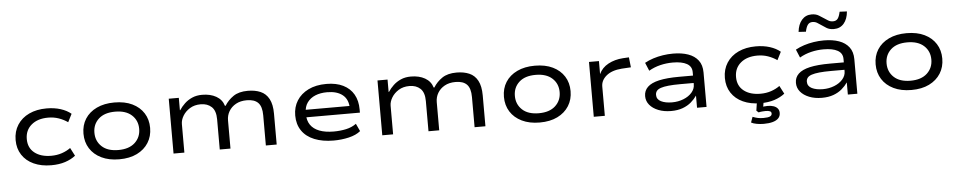

<svg xmlns="http://www.w3.org/2000/svg" viewBox="-47 -1142 8625 1730"><g transform="rotate(-5 4266.0 -276.5)"><path d="M376 9Q286 9 218 -22Q150 -53 112.5 -110.5Q75 -168 75 -245Q75 -323 113 -382Q151 -441 219 -473Q287 -505 377 -505Q447 -505 503.5 -487Q560 -469 598 -437L561 -364Q524 -390 479.5 -405.5Q435 -421 384 -421Q289 -421 232.5 -373Q176 -325 176 -245Q176 -165 232.5 -120.5Q289 -76 383 -76Q435 -76 479.5 -91Q524 -106 558 -131L596 -58Q557 -27 502 -9Q447 9 376 9Z M991 9Q898 9 830 -24Q762 -57 725.5 -115Q689 -173 689 -249Q689 -325 725.5 -382.5Q762 -440 830 -472.5Q898 -505 990 -505Q1085 -505 1152 -472.5Q1219 -440 1255.5 -382.5Q1292 -325 1292 -249Q1292 -173 1255.5 -115Q1219 -57 1152 -24Q1085 9 991 9ZM990 -75Q1087 -75 1140 -124Q1193 -173 1193 -249Q1193 -325 1140 -373.5Q1087 -422 990 -422Q893 -422 840.5 -373.5Q788 -325 788 -249Q788 -173 840.5 -124Q893 -75 990 -75Z M1482 0V-496H1573V-384H1576Q1596 -415 1625 -442.5Q1654 -470 1693.5 -487.5Q1733 -505 1784 -505Q1859 -505 1911.5 -475Q1964 -445 1981 -388H1987Q2017 -437 2066.5 -471Q2116 -505 2198 -505Q2263 -505 2312 -484Q2361 -463 2388 -413Q2415 -363 2415 -279V0H2317V-273Q2317 -352 2283.5 -386.5Q2250 -421 2181 -421Q2123 -421 2082 -398Q2041 -375 2019 -337.5Q1997 -300 1997 -255V0H1900V-273Q1900 -351 1862.5 -386Q1825 -421 1764 -421Q1707 -421 1666 -395.5Q1625 -370 1602.5 -332.5Q1580 -295 1580 -258V0Z M2930 9Q2830 9 2756 -21Q2682 -51 2643 -108.5Q2604 -166 2604 -246Q2604 -322 2640.5 -380Q2677 -438 2745 -471.5Q2813 -505 2908 -505Q2997 -505 3059.5 -474Q3122 -443 3154.5 -386Q3187 -329 3187 -250V-221H2676V-289H3125L3100 -267Q3099 -348 3048.5 -389Q2998 -430 2908 -430Q2847 -430 2801 -411Q2755 -392 2728 -354.5Q2701 -317 2701 -262V-250Q2701 -192 2728 -152.5Q2755 -113 2808 -92.5Q2861 -72 2938 -72Q2997 -72 3050 -83.5Q3103 -95 3142 -124L3174 -55Q3134 -22 3068 -6.5Q3002 9 2930 9Z M3370 0V-496H3461V-384H3464Q3484 -415 3513 -442.5Q3542 -470 3581.5 -487.5Q3621 -505 3672 -505Q3747 -505 3799.5 -475Q3852 -445 3869 -388H3875Q3905 -437 3954.5 -471Q4004 -505 4086 -505Q4151 -505 4200 -484Q4249 -463 4276 -413Q4303 -363 4303 -279V0H4205V-273Q4205 -352 4171.5 -386.5Q4138 -421 4069 -421Q4011 -421 3970 -398Q3929 -375 3907 -337.5Q3885 -300 3885 -255V0H3788V-273Q3788 -351 3750.5 -386Q3713 -421 3652 -421Q3595 -421 3554 -395.5Q3513 -370 3490.5 -332.5Q3468 -295 3468 -258V0Z M4794 9Q4701 9 4633 -24Q4565 -57 4528.5 -115Q4492 -173 4492 -249Q4492 -325 4528.5 -382.5Q4565 -440 4633 -472.5Q4701 -505 4793 -505Q4888 -505 4955 -472.5Q5022 -440 5058.5 -382.5Q5095 -325 5095 -249Q5095 -173 5058.5 -115Q5022 -57 4955 -24Q4888 9 4794 9ZM4793 -75Q4890 -75 4943 -124Q4996 -173 4996 -249Q4996 -325 4943 -373.5Q4890 -422 4793 -422Q4696 -422 4643.5 -373.5Q4591 -325 4591 -249Q4591 -173 4643.5 -124Q4696 -75 4793 -75Z M5283 0V-496H5373V-378Q5399 -435 5457.5 -466.5Q5516 -498 5591 -503L5645 -506L5655 -415L5571 -410Q5481 -403 5432 -362Q5383 -321 5383 -265V0Z M5982 9Q5918 9 5867.5 -11Q5817 -31 5788.5 -65.5Q5760 -100 5760 -145Q5760 -194 5794 -227Q5828 -260 5898.5 -276Q5969 -292 6081 -292H6224V-225H6086Q6022 -225 5978.5 -220.5Q5935 -216 5908.5 -207Q5882 -198 5870.5 -183Q5859 -168 5859 -147Q5859 -107 5898 -87.5Q5937 -68 5998 -68Q6053 -68 6101 -87Q6149 -106 6177.5 -139Q6206 -172 6206 -211V-323Q6206 -375 6161 -400Q6116 -425 6034 -425Q5976 -425 5920.5 -411.5Q5865 -398 5817 -370L5786 -444Q5822 -464 5864 -477.5Q5906 -491 5951.5 -498Q5997 -505 6044 -505Q6122 -505 6180 -484.5Q6238 -464 6270.5 -421.5Q6303 -379 6303 -312V0H6217V-109V-110Q6196 -79 6164 -51.5Q6132 -24 6087 -7.5Q6042 9 5982 9Z M6791 9Q6701 9 6633 -22Q6565 -53 6527.5 -110.5Q6490 -168 6490 -245Q6490 -323 6528 -382Q6566 -441 6634 -473Q6702 -505 6792 -505Q6862 -505 6918.5 -487Q6975 -469 7013 -437L6976 -364Q6939 -390 6894.5 -405.5Q6850 -421 6799 -421Q6704 -421 6647.5 -373Q6591 -325 6591 -245Q6591 -165 6647.5 -120.5Q6704 -76 6798 -76Q6850 -76 6894.5 -91Q6939 -106 6973 -131L7011 -58Q6972 -27 6917 -9Q6862 9 6791 9ZM6804 197Q6773 197 6741.5 191.5Q6710 186 6690 175L6708 125Q6734 135 6755.5 139.5Q6777 144 6806 144Q6846 144 6864 136Q6882 128 6882 110Q6882 95 6868.5 89Q6855 83 6830 83Q6817 83 6799.5 84.5Q6782 86 6766 90L6747 73L6761 -20H6822L6809 59L6782 48Q6802 43 6819 41Q6836 39 6852 39Q6883 39 6906 47Q6929 55 6942 71Q6955 87 6955 111Q6955 140 6937 159Q6919 178 6885 187.5Q6851 197 6804 197Z M7346 9Q7282 9 7231.5 -11Q7181 -31 7152.5 -65.5Q7124 -100 7124 -145Q7124 -194 7158 -227Q7192 -260 7262.5 -276Q7333 -292 7445 -292H7588V-225H7450Q7386 -225 7342.5 -220.5Q7299 -216 7272.5 -207Q7246 -198 7234.5 -183Q7223 -168 7223 -147Q7223 -107 7262 -87.5Q7301 -68 7362 -68Q7417 -68 7465 -87Q7513 -106 7541.5 -139Q7570 -172 7570 -211V-323Q7570 -375 7525 -400Q7480 -425 7398 -425Q7340 -425 7284.5 -411.5Q7229 -398 7181 -370L7150 -444Q7186 -464 7228 -477.5Q7270 -491 7315.5 -498Q7361 -505 7408 -505Q7486 -505 7544 -484.5Q7602 -464 7634.5 -421.5Q7667 -379 7667 -312V0H7581V-109V-110Q7560 -79 7528 -51.5Q7496 -24 7451 -7.5Q7406 9 7346 9ZM7254 -597 7188 -601Q7195 -669 7229.5 -708.5Q7264 -748 7318 -748Q7358 -748 7384 -731Q7410 -714 7428 -703Q7441 -695 7460.5 -682Q7480 -669 7505 -669Q7534 -669 7548.5 -688Q7563 -707 7572 -750L7638 -747Q7632 -678 7598 -638.5Q7564 -599 7508 -599Q7467 -599 7440.5 -616Q7414 -633 7398 -644Q7384 -653 7364.5 -666Q7345 -679 7320 -679Q7293 -679 7278 -659.5Q7263 -640 7254 -597Z M8156 9Q8063 9 7995 -24Q7927 -57 7890.5 -115Q7854 -173 7854 -249Q7854 -325 7890.5 -382.5Q7927 -440 7995 -472.5Q8063 -505 8155 -505Q8250 -505 8317 -472.5Q8384 -440 8420.5 -382.5Q8457 -325 8457 -249Q8457 -173 8420.5 -115Q8384 -57 8317 -24Q8250 9 8156 9ZM8155 -75Q8252 -75 8305 -124Q8358 -173 8358 -249Q8358 -325 8305 -373.5Q8252 -422 8155 -422Q8058 -422 8005.5 -373.5Q7953 -325 7953 -249Q7953 -173 8005.5 -124Q8058 -75 8155 -75Z"/></g></svg>

Font: Nunito Sans 7pt Expanded
Style: Regular
Weight: 400
Width: 7
Designer: Vernon Adams
Foundry: Vernon Adams
Version: Version 3.101;gftools[0.9.27]